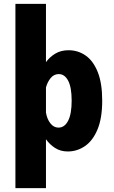

<svg xmlns="http://www.w3.org/2000/svg" viewBox="-20 -770 590 990"><path d="M59.5 200V-750H217V-449.5Q236 -476 265 -493.5Q294 -511 333.5 -511Q382.5 -511 421.8 -483.5Q461 -456 484 -398.5Q507 -341 507 -251Q507 -161 483 -103Q459 -45 418.5 -17Q378 11 329.5 11Q292 11 264 -7Q236 -25 217 -52V200ZM283 -388Q258 -388 241.2 -367.5Q224.5 -347 217 -319V-189.5Q222.5 -156 239.8 -134Q257 -112 281.5 -112Q313 -112 331.2 -147.2Q349.5 -182.5 349.5 -251Q349.5 -319.5 331.5 -353.8Q313.5 -388 283 -388Z"/></svg>

Font: Trispace SemiCondensed
Style: Bold
Weight: 700
Width: 4
Designer: Tyler Finck
Foundry: Etcetera Type Company
Version: Version 1.210; ttfautohint (v1.8.3)